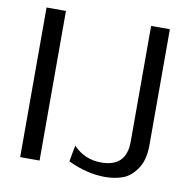

<svg xmlns="http://www.w3.org/2000/svg" viewBox="-80 -774 882 877"><g transform="rotate(10 361.0 -336.0)"><path d="M66 0V-694H156V0ZM291 -20 299 -66 305 -95Q358 -40 434 -40Q551 -40 551 -157V-694H638V-155Q638 -88 610 -46.5Q582 -5 545 8.5Q508 22 462 22Q379 22 291 -20Z"/></g></svg>

Font: CMU Sans Serif
Style: Medium
Weight: 500
Version: Version 0.7.0